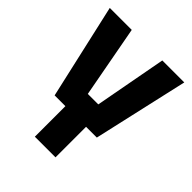

<svg xmlns="http://www.w3.org/2000/svg" viewBox="-197 -817 933 933"><g transform="rotate(45 270.0 -350.0)"><path d="M199 0V-210H125L14 -700H165L234 -329H306L375 -700H526L415 -210H341V0Z"/></g></svg>

Font: Tektur SemiCondensed SemiBold
Style: Regular
Weight: 600
Width: 4
Designer: Adam Jagosz
Foundry: Adam Jagosz
Version: Version 1.005;gftools[0.9.30]